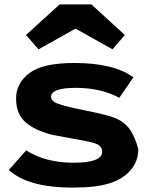

<svg xmlns="http://www.w3.org/2000/svg" viewBox="-20 -835 735 872"><path d="M20 -63 99 -152Q186 -96 315 -96Q444 -96 444 -146Q444 -164 430 -175Q416 -186 359 -196.5Q302 -207 220 -222Q137 -243 95 -280.5Q53 -318 53 -387.5Q53 -457 113.5 -503Q174 -549 318 -549Q496 -549 586 -484L522 -391Q437 -436 324.5 -436Q212 -436 212 -395Q212 -382 226 -372Q250 -356 366 -333.5Q482 -311 518 -292Q554 -273 574 -241Q594 -209 608 -159Q608 -103 574 -63Q540 -23 479 -3Q418 17 310 17Q108 17 20 -63ZM98 -676 251 -815H395L547 -676L491 -611L323 -705L155 -611Z"/></svg>

Font: Fix15 Mono
Style: Bold
Weight: 700
Designer: Carrois Corporate & Edenspiekermann AG
Foundry: Carrois Corporate GbR & Edenspiekermann AG
Version: Version 3.206